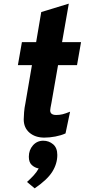

<svg xmlns="http://www.w3.org/2000/svg" viewBox="-20 -742 464 1052"><path d="M223 12Q173 12 141.5 -15Q110 -42 110 -88Q110 -102 112 -127Q114 -152 119 -175L155 -385H78L100 -511H178L206 -676L357 -722L320 -511H424L402 -385H298L262 -179Q255 -145 255 -137Q255 -112 288 -112Q307 -112 323 -116Q339 -120 364 -130L339 -11Q315 0 283.5 6Q252 12 223 12ZM128 255Q149 236 165 218.5Q181 201 192 181Q170 177 154 162Q138 147 138 117Q138 80 160.5 54.5Q183 29 217 29Q248 29 271 48.5Q294 68 294 107Q294 155 266.5 199Q239 243 170 290Z"/></svg>

Font: Overpass Heavy
Style: Italic
Weight: 900
Italic angle: -10°
Designer: Delve Withrington, Dave Bailey
Foundry: Delve Fonts
Version: Version 3.000;DELV;Overpass